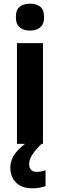

<svg xmlns="http://www.w3.org/2000/svg" viewBox="-20 -873 325 1041"><path d="M143 -853Q177 -853 198 -836.5Q219 -820 219 -780Q219 -741 197.5 -724Q176 -707 143 -707Q109 -707 87.5 -724Q66 -741 66 -780Q66 -820 87 -836.5Q108 -853 143 -853ZM213 -639V-93H72V-639ZM138 17Q138 37 149 48Q160 59 178 59Q193 59 205.5 56Q218 53 227 50V136Q213 141 195.5 144.5Q178 148 155 148Q98 148 67 117Q36 86 36 36Q36 -7 65.5 -45Q95 -83 139 -108L205 -93Q172 -60 155 -34Q138 -8 138 17Z"/></svg>

Font: Noto Sans Telugu UI SemiCondensed
Style: Bold
Weight: 700
Width: 4
Designer: Jelle Bosma - Monotype Design Team
Foundry: Monotype Imaging Inc.
Version: Version 2.005; ttfautohint (v1.8.4.7-5d5b)